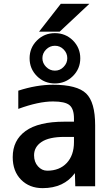

<svg xmlns="http://www.w3.org/2000/svg" viewBox="-20 -979 584 1010"><path d="M314.5 -627Q334 -646.5 334 -672.9Q334 -699.2 314.9 -718.8Q295.9 -738.3 269 -738.3Q242.2 -738.3 222.7 -718.8Q203.1 -699.2 203.1 -672.9Q203.1 -646.5 222.7 -627Q242.2 -607.4 269 -607.4Q295.9 -607.4 314.5 -627ZM363.3 -766.6Q402.3 -727.5 402.3 -672.4Q402.3 -617.2 363.3 -578.6Q324.2 -540 268.6 -540Q212.9 -540 174.3 -578.6Q135.7 -617.2 135.7 -672.4Q135.7 -727.5 174.3 -766.1Q212.9 -804.7 268.6 -804.7Q324.2 -804.7 363.3 -766.6ZM369.1 -258.8H318.4Q238.3 -258.8 198.7 -232.4Q159.2 -206.1 159.2 -162.1Q159.2 -127 179.7 -104Q200.2 -81.1 228.5 -81.1Q293 -81.1 331.1 -121.6Q369.1 -162.1 369.1 -231.4ZM299.8 -959H450.2L293.9 -812.5H185.5ZM258.8 -533.2Q385.7 -533.2 433.1 -487.3Q480.5 -441.4 480.5 -320.3V1H376L374 -68.4Q316.4 10.7 204.1 10.7Q134.8 10.7 90.8 -33.7Q46.9 -78.1 46.9 -152.3Q46.9 -241.2 114.7 -290Q182.6 -338.9 318.4 -338.9H369.1V-355.5Q369.1 -406.2 345.7 -425.8Q322.3 -445.3 258.8 -445.3Q182.6 -445.3 76.2 -406.2V-502Q171.9 -533.2 258.8 -533.2Z"/></svg>

Font: Gen Shin Gothic Medium
Style: Regular
Weight: 500
Designer: [Source Han Sans]
Ryoko NISHIZUKA  (kana & ideographs); Paul D. Hunt (Latin, Greek & Cyrillic); Wenlong ZHANG  (bopomofo
Version: Version 1.002.20150607